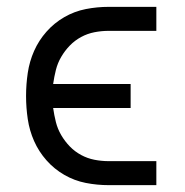

<svg xmlns="http://www.w3.org/2000/svg" viewBox="-20 -540 540 560"><path d="M436 0H297Q263 0 230 -6.5Q197 -13 167.5 -30Q138 -47 115.5 -72.5Q93 -98 79.5 -128.5Q66 -159 61 -192.5Q56 -226 56 -260Q56 -294 61 -327.5Q66 -361 79.5 -391.5Q93 -422 115.5 -447.5Q138 -473 167.5 -490Q197 -507 230 -513.5Q263 -520 297 -520H436V-450H297Q276 -450 255.5 -446Q235 -442 216.5 -432Q198 -422 183.5 -407Q169 -392 158.5 -374Q148 -356 143 -336Q138 -316 135 -295H361V-225H135Q138 -204 143 -184Q148 -164 158.5 -146Q169 -128 183.5 -113Q198 -98 216.5 -88Q235 -78 255.5 -74Q276 -70 297 -70H436Z"/></svg>

Font: Iosevka Fixed
Style: Regular
Weight: 400
Monospace: yes
Designer: Belleve Invis
Foundry: Belleve Invis
Version: Version 33.2.4